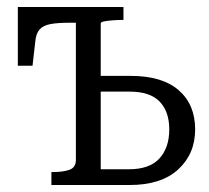

<svg xmlns="http://www.w3.org/2000/svg" viewBox="-20 -529 598 549"><path d="M268 -45H348Q408 -45 436 -76Q464 -107 464 -159Q464 -210 436.5 -238.5Q409 -267 351 -267H244V-312H354Q444 -312 491 -271Q538 -230 538 -159Q538 -89 489.5 -44.5Q441 0 351 0H127V-37H131Q160 -37 178.5 -43.5Q197 -50 197 -72V-509H333V-472H329Q318 -472 303.5 -471Q289 -470 278.5 -468Q268 -466 268 -462ZM240 -464H179Q144 -464 123.5 -460Q103 -456 93 -444.5Q83 -433 81 -411L73 -341H31V-509H240Z"/></svg>

Font: Roboto Serif 28pt Condensed Light
Style: Regular
Weight: 300
Width: 3
Designer: Greg Gazdowicz
Foundry: Commercial Type
Version: Version 1.008